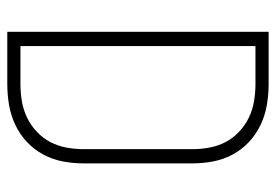

<svg xmlns="http://www.w3.org/2000/svg" viewBox="-138 -638 775 540"><g transform="rotate(90 250.0 -367.5)"><path d="M69 0V-735H216Q246 -735 275 -730Q304 -725 330.5 -712.5Q357 -700 378.5 -680Q400 -660 414 -634Q428 -608 433.5 -579Q439 -550 439 -521V-215Q439 -185 433.5 -156Q428 -127 414 -101Q400 -75 378.5 -55Q357 -35 330.5 -22.5Q304 -10 275 -5Q246 0 216 0ZM109 -37H216Q240 -37 264 -41Q288 -45 310 -55.5Q332 -66 350 -83Q368 -100 379 -121Q390 -142 394.5 -166Q399 -190 399 -215V-521Q399 -545 394.5 -569Q390 -593 379 -614Q368 -635 350 -652Q332 -669 310 -679.5Q288 -690 264 -694Q240 -698 216 -698H109Z"/></g></svg>

Font: Iosevka Curly Extralight
Style: Regular
Weight: 200
Monospace: yes
Designer: Belleve Invis
Foundry: Belleve Invis
Version: Version 22.1.2; ttfautohint (v1.8.4)